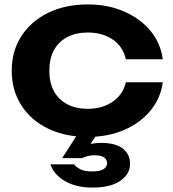

<svg xmlns="http://www.w3.org/2000/svg" viewBox="-20 -604 783 868"><path d="M716 -232Q706 -159 659.5 -103Q613 -47 540 -16Q467 15 377 15Q275 15 197.5 -22.5Q120 -60 76.5 -128Q33 -196 33 -284Q33 -373 76.5 -440.5Q120 -508 197.5 -546Q275 -584 377 -584Q467 -584 540 -552.5Q613 -521 659.5 -465.5Q706 -410 716 -336H549Q536 -394 489.5 -425.5Q443 -457 377 -457Q324 -457 284.5 -436.5Q245 -416 224 -377.5Q203 -339 203 -284Q203 -230 224 -191.5Q245 -153 284.5 -132.5Q324 -112 377 -112Q444 -112 490.5 -145Q537 -178 549 -232ZM340 -12H428L373 72L332 70Q353 58 378.5 50Q404 42 437 42Q502 42 535 67.5Q568 93 568 137Q568 182 524.5 213Q481 244 398 244Q324 244 273.5 214.5Q223 185 208 139H315Q324 151 342.5 161Q361 171 398 171Q431 171 447.5 161Q464 151 464 134Q464 118 451 108Q438 98 407 98Q389 98 375 102Q361 106 350 111H261Z"/></svg>

Font: Unbounded Medium
Style: Regular
Weight: 500
Designer: Luke Prowse, Jean-Baptiste Morizot, Fátima Lázaro, Florian Runge
Foundry: NaN
Version: Version 1.700